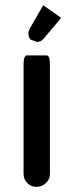

<svg xmlns="http://www.w3.org/2000/svg" viewBox="-20 -709 283 740"><path d="M70.8 -39.1V-458Q70.8 -486.3 77.6 -492.7Q80.1 -495.6 84 -495.6H159.2Q163.1 -495.6 166 -492.7Q172.4 -486.3 172.4 -458V-39.1Q172.4 -18.1 157 -3.4Q141.6 11.2 120.8 11.2Q100.1 11.2 85.4 -3.4Q70.8 -18.1 70.8 -39.1ZM215.8 -640.1 148.4 -560.1Q138.2 -547.4 122.1 -547.4L98.6 -556.2Q89.4 -564.9 89.4 -580.1Q89.4 -589.4 96.7 -602.1L146.5 -689Z"/></svg>

Font: YuPearl-Medium
Style: Medium
Weight: 500
Designer: Max Yao
Foundry: Max-Everyday
Version: Version 1.011; ttfautohint (v1.8.3)